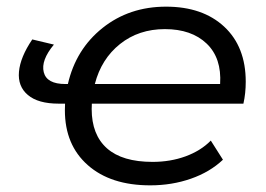

<svg xmlns="http://www.w3.org/2000/svg" viewBox="-20 -552 799 577"><path d="M431.5 5Q312.5 5 243.8 -55.8Q175 -116.5 175 -220.5Q175 -234 175.5 -240.5H156.5Q94.5 -240.5 63.8 -266.5Q33 -292.5 37 -336.5Q41 -380.5 77 -433.5L142 -418Q102.5 -370.5 111.5 -335Q120.5 -299.5 176.5 -299.5H184Q208 -404 288.2 -468Q368.5 -532 479 -532Q589 -532 653.8 -471.8Q718.5 -411.5 718.5 -306.5Q718.5 -271.5 711.5 -240.5H256Q256 -238 255.8 -232.5Q255.5 -227 255.5 -224.5Q255.5 -147 301.5 -106.2Q347.5 -65.5 438.5 -65.5Q492 -65.5 537.8 -82.2Q583.5 -99 613.5 -129.5L650 -72Q611 -35 553.8 -15Q496.5 5 431.5 5ZM475.5 -464.5Q397 -464.5 340.8 -419.8Q284.5 -375 265 -299.5H641.5Q646.5 -377.5 601 -421Q555.5 -464.5 475.5 -464.5Z"/></svg>

Font: Argentum Sans Light
Style: Italic
Weight: 300
Italic angle: -11.3°
Designer: Julieta Ulanovsky (font), Owen Earl (portions from Jones font), Cristiano Sobral (main changes and remaster)
Foundry: Julieta Ulanovsky (font), Owen Earl (portions from Jones font), Cristiano Sobral (main changes and remaster)
Version: Version 3.127